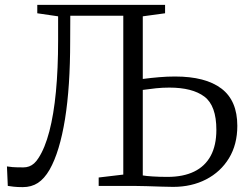

<svg xmlns="http://www.w3.org/2000/svg" viewBox="-20 -763 1008 788"><path d="M73.5 5Q50.5 5 35.8 3.2Q21 1.5 12 0L8.5 -80Q17 -78.5 31.5 -77.2Q46 -76 76 -76Q88.5 -76 99.5 -80Q110.5 -84 120 -92.5Q129.5 -101 138 -114.5Q164.5 -155 182.5 -223.8Q200.5 -292.5 209.5 -386.5Q218.5 -480.5 218.5 -597.5V-696L133 -708.5V-743H657.5V-708.5L566 -696V-439Q601 -443.5 633.2 -446.2Q665.5 -449 698.5 -449Q823.5 -449 888.8 -399.5Q954 -350 954 -246.5Q954 -170 919.8 -113.8Q885.5 -57.5 826 -26.8Q766.5 4 690.5 4Q674 4 643.8 3Q613.5 2 581.8 1Q550 0 528.5 0H385V-34.5L486 -46.5V-698.5H268.5L268 -592Q268 -500.5 262.8 -420.8Q257.5 -341 246.8 -274.2Q236 -207.5 220.2 -155.5Q204.5 -103.5 183.5 -66.5Q162 -29.5 135.5 -12.2Q109 5 73.5 5ZM667.5 -37Q732 -37 776.8 -58.8Q821.5 -80.5 844.8 -123.5Q868 -166.5 868 -230Q868 -329.5 818.8 -366.5Q769.5 -403.5 675 -403.5Q647.5 -403.5 621 -400.8Q594.5 -398 566 -394V-43Q579.5 -40.5 606.8 -38.8Q634 -37 667.5 -37Z"/></svg>

Font: Merriweather 60pt Light
Style: Regular
Weight: 300
Version: Version 2.100